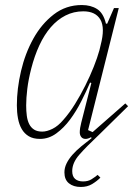

<svg xmlns="http://www.w3.org/2000/svg" viewBox="-20 -540 554 763"><path d="M301 203Q272 203 254 188.5Q236 174 236 145Q236 127 244.5 109.5Q253 92 268 75Q283 58 302.5 42Q322 26 344 9L342 5Q330 12 320 12Q309 12 303 4.5Q297 -3 297 -14Q297 -30 303 -53L343 -210L338 -212Q323 -177 303 -137.5Q283 -98 258.5 -65Q234 -32 204 -10Q174 12 139 12Q112 12 94.5 1.5Q77 -9 66.5 -27Q56 -45 51.5 -69.5Q47 -94 47 -121Q47 -187 63.5 -257.5Q80 -328 112.5 -386.5Q145 -445 193.5 -482.5Q242 -520 305 -520Q341 -520 366 -504Q391 -488 401 -446H406L433 -508H452L330 -23L348 -15L478 -129L489 -118L375 -6Q323 43 295 75Q267 107 267 140Q267 161 278.5 171Q290 181 310 181Q330 181 343.5 172.5Q357 164 368 155L379 166Q365 180 346 191.5Q327 203 301 203ZM148 -17Q166 -17 188.5 -28Q211 -39 232 -64Q256 -91 278 -126.5Q300 -162 319 -200Q338 -238 352.5 -274.5Q367 -311 375 -340L380 -361Q398 -429 379 -462Q360 -495 311 -495Q273 -495 240.5 -478.5Q208 -462 182 -432Q156 -402 136.5 -360Q117 -318 104 -267Q93 -224 88.5 -187Q84 -150 84 -121Q84 -99 86.5 -80Q89 -61 96 -47Q103 -33 115.5 -25Q128 -17 148 -17Z"/></svg>

Font: IBM Plex Serif ExtraLight
Style: Italic
Weight: 200
Italic angle: -14°
Designer: Mike Abbink, Paul van der Laan, Pieter van Rosmalen
Foundry: Bold Monday
Version: Version 2.5